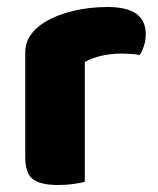

<svg xmlns="http://www.w3.org/2000/svg" viewBox="-20 -520 451 548"><path d="M222 -1Q211 2 190.5 5Q170 8 146 8Q96 8 74 -8.5Q52 -25 52 -72V-369Q52 -398 67 -419.5Q82 -441 108 -457Q143 -478 189.5 -489Q236 -500 287 -500Q396 -500 396 -423Q396 -405 391 -389.5Q386 -374 379 -363Q360 -367 324 -367Q298 -367 270.5 -361Q243 -355 222 -343Z"/></svg>

Font: Baloo Paaji 2 ExtraBold
Style: Regular
Weight: 800
Designer: Shuchita Grover, Noopur Datye and Ek Type
Foundry: Ek Type
Version: Version 1.640;hotconv 1.0.111;makeotfexe 2.5.65597; ttfautoh